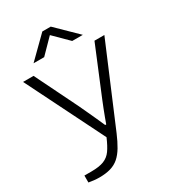

<svg xmlns="http://www.w3.org/2000/svg" viewBox="-217 -835 1002 1127"><g transform="rotate(-30 284.5 -271.0)"><path d="M117 184Q99 184 81 182Q63 180 46 177V130H93Q147 130 178.5 117.5Q210 105 230 77Q250 49 271 0L9 -526H80L222 -237Q231 -218 245 -187.5Q259 -157 274 -124.5Q289 -92 300 -66H307Q313 -83 321.5 -106Q330 -129 340 -154.5Q350 -180 360 -204.5Q370 -229 378 -248L493 -526H560L334 9Q314 56 294 89.5Q274 123 250 144Q226 165 193.5 174.5Q161 184 117 184ZM117 -590 255 -726H312L451 -590H379L268 -700H297L189 -590Z"/></g></svg>

Font: Archivo Expanded ExtraLight
Style: Regular
Weight: 250
Width: 7
Designer: Hector Gatti
Foundry: Omnibus-Type
Version: Version 2.001